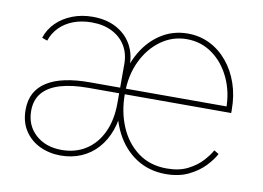

<svg xmlns="http://www.w3.org/2000/svg" viewBox="-65 -648 1040 758"><g transform="rotate(10 455.0 -269.0)"><path d="M218.8 11.2Q173.8 11.2 135.7 -6.6Q97.7 -24.4 74.7 -59.1Q51.8 -93.8 51.8 -143.1Q51.8 -182.1 67.1 -210.2Q82.5 -238.3 112.1 -256.8Q141.6 -275.4 184.3 -284.4Q227.1 -293.5 280.8 -293.5H840.8L831.1 -284.2Q831.1 -352.1 804.9 -407.5Q778.8 -462.9 733.6 -495.4Q688.5 -527.8 630.9 -527.8Q574.2 -527.8 527.8 -494.6Q481.4 -461.4 454.1 -404.5Q426.8 -347.7 426.8 -275.4V-272.5Q426.8 -200.7 451.9 -141.6Q477.1 -82.5 524.9 -46.9Q572.8 -11.2 640.1 -11.2Q690.4 -11.2 725.1 -29.1Q759.8 -46.9 781.5 -71Q803.2 -95.2 813.5 -114.3L832.5 -103Q820.3 -79.6 795.2 -53Q770 -26.4 731.4 -7.6Q692.9 11.2 640.1 11.2Q572.8 11.2 521.2 -22.5Q469.7 -56.2 439.5 -115Q409.2 -173.8 404.8 -248V-291.5Q409.2 -365.7 439.5 -424.3Q469.7 -482.9 519.3 -516.6Q568.8 -550.3 630.9 -550.3Q678.7 -550.3 719.2 -530.3Q759.8 -510.3 790 -473.9Q820.3 -437.5 836.9 -389.2Q853.5 -340.8 853.5 -283.2V-271H280.8Q214.4 -271 168.2 -257.1Q122.1 -243.2 98.1 -214.8Q74.2 -186.5 74.2 -143.1Q74.2 -84 114.7 -47.6Q155.3 -11.2 218.8 -11.2Q274.4 -11.2 316.2 -38.1Q357.9 -64.9 381.1 -114.5Q404.3 -164.1 404.3 -231.4V-388.2Q404.3 -430.7 385 -461.9Q365.7 -493.2 331.1 -510.5Q296.4 -527.8 249.5 -527.8Q210 -527.8 177.2 -515.6Q144.5 -503.4 121.8 -480.7Q99.1 -458 88.4 -426.3L66.9 -434.1Q78.6 -469.7 105 -495.6Q131.3 -521.5 168.7 -535.9Q206.1 -550.3 249.5 -550.3Q304.2 -550.3 344 -529.1Q383.8 -507.8 405 -471.2Q426.3 -434.6 426.3 -388.2L426.8 -226.6L424.8 -223.1Q424.8 -169.4 409.4 -126.2Q394 -83 366.7 -52.2Q339.4 -21.5 301.5 -5.1Q263.7 11.2 218.8 11.2Z"/></g></svg>

Font: Inter 16pt Thin
Style: Regular
Weight: 250
Version: Version 4.001;git-66647c0bb